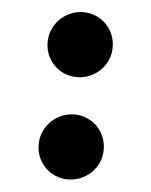

<svg xmlns="http://www.w3.org/2000/svg" viewBox="-44 -551 472 599"><g transform="rotate(5 192.0 -252.0)"><path d="M190.4 9.8Q169.9 9.8 151.6 2.2Q133.3 -5.4 119.6 -19Q106 -32.7 98.1 -51Q90.3 -69.3 90.3 -90.8Q90.3 -113.3 98.9 -132.1Q107.4 -150.9 121.6 -164.6Q135.7 -178.2 154.5 -186Q173.3 -193.8 193.8 -193.8Q214.4 -193.8 232.7 -186Q251 -178.2 264.6 -164.6Q278.3 -150.9 286.1 -132.3Q293.9 -113.8 293.9 -92.3Q293.9 -70.3 285.4 -51.5Q276.9 -32.7 262.5 -19Q248 -5.4 229.5 2.2Q210.9 9.8 190.4 9.8ZM190.4 -310.5Q169.9 -310.5 151.6 -318.1Q133.3 -325.7 119.6 -339.4Q106 -353 98.1 -371.3Q90.3 -389.6 90.3 -411.1Q90.3 -433.6 98.9 -452.4Q107.4 -471.2 121.6 -484.9Q135.7 -498.5 154.5 -506.3Q173.3 -514.2 193.8 -514.2Q214.4 -514.2 232.7 -506.3Q251 -498.5 264.6 -484.9Q278.3 -471.2 286.1 -452.6Q293.9 -434.1 293.9 -412.6Q293.9 -390.6 285.4 -371.8Q276.9 -353 262.5 -339.4Q248 -325.7 229.5 -318.1Q210.9 -310.5 190.4 -310.5Z"/></g></svg>

Font: Proza Libre
Style: Bold
Weight: 700
Designer: Jasper de Waard
Foundry: Jasper de Waard
Version: Version 1.000; ttfautohint (v1.4.1.8-43bc)